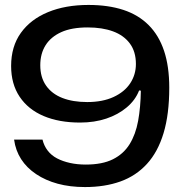

<svg xmlns="http://www.w3.org/2000/svg" viewBox="-20 -749 735 777"><path d="M338 -729Q418 -729 479 -709Q540 -689 581.5 -647.5Q623 -606 644 -543Q665 -480 665 -394Q665 -287 642 -210.5Q619 -134 574.5 -85.5Q530 -37 467 -14.5Q404 8 324 8Q263 8 213.5 -5.5Q164 -19 126 -44.5Q88 -70 65.5 -105Q43 -140 37 -184H152Q158 -159 173 -139.5Q188 -120 211 -108Q234 -96 263.5 -89.5Q293 -83 327 -83Q394 -83 437 -104.5Q480 -126 504.5 -165.5Q529 -205 539 -260Q549 -315 550 -382L543 -383Q528 -344 493 -314.5Q458 -285 410 -269Q362 -253 304 -253Q219 -253 156.5 -279.5Q94 -306 59.5 -357.5Q25 -409 25 -482Q25 -561 64.5 -616Q104 -671 174.5 -700Q245 -729 338 -729ZM335 -638Q270 -638 228 -619Q186 -600 164.5 -566Q143 -532 143 -485Q143 -436 166.5 -402.5Q190 -369 232.5 -352.5Q275 -336 333 -336Q395 -336 439.5 -356.5Q484 -377 507 -412Q530 -447 530 -490Q530 -540 505.5 -573Q481 -606 437.5 -622Q394 -638 335 -638Z"/></svg>

Font: Mona Sans Expanded Medium
Style: Regular
Weight: 500
Width: 7
Designer: Deni Anggara
Foundry: GitHub
Version: Version 2.000